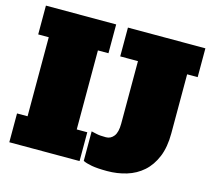

<svg xmlns="http://www.w3.org/2000/svg" viewBox="-111 -910 1156 1056"><g transform="rotate(15 467.0 -382.0)"><path d="M530 -164Q557 -164 574.5 -186.5Q592 -209 592 -258V-614H491V-778H932V-614H872V-278Q872 -199 849 -143.5Q826 -88 786.5 -53Q747 -18 694.5 -2Q642 14 584 14Q529 14 496 8Q463 2 446 -7V-175L473 -169Q485 -166 499.5 -165Q514 -164 530 -164ZM24 -778H424V-614H364V-164H424V0H24V-164H84V-614H24Z"/></g></svg>

Font: Alfa Slab One
Style: Regular
Weight: 400
Designer: JM Sole
Foundry: JM Sole
Version: Version 1.001